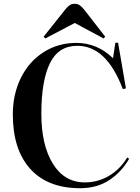

<svg xmlns="http://www.w3.org/2000/svg" viewBox="-20 -968 732 1002"><path d="M215.8 -767.1 208 -776.9 324.2 -922.9Q335.4 -936 345.5 -942.1Q355.5 -948.2 370.1 -948.2Q384.3 -948.2 394.8 -941.4Q405.3 -934.6 419.9 -917L528.8 -776.9L521 -767.1L370.1 -848.1ZM397.9 14.2Q229 14.2 137.9 -86.7Q46.9 -187.5 46.9 -371.1Q46.9 -476.6 89.1 -561.8Q131.3 -647 207.3 -695.6Q283.2 -744.1 377.9 -744.1Q487.8 -744.1 569.8 -664.1L582 -745.1H596.2L637.2 -506.8L621.1 -502.9Q535.6 -729 383.8 -729Q285.2 -729 240.5 -637.9Q195.8 -546.9 195.8 -374Q195.8 -210.4 256.1 -113.3Q316.4 -16.1 422.9 -16.1Q489.3 -16.1 547.1 -49.3Q605 -82.5 644 -146L653.8 -139.2Q614.3 -70.3 550.3 -28.1Q486.3 14.2 397.9 14.2Z"/></svg>

Font: Display Semibold
Style: Regular
Weight: 600
Designer: Latin by Veronika Burian and Jose Scaglione. Greek by Irene Vlachou. Cyrillic by Vera Evstafieva.
Foundry: TypeTogether
Version: Version 3.002